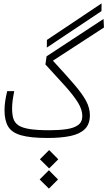

<svg xmlns="http://www.w3.org/2000/svg" viewBox="-20 -817 637 1139"><path d="M263.2 1.5Q161.1 1.5 105.5 -14.4Q49.8 -30.3 28.3 -66.4Q6.8 -102.5 6.8 -163.1Q6.8 -213.4 22.9 -276.4H64.5Q58.1 -244.6 54.9 -220.2Q51.8 -195.8 51.8 -172.9Q51.8 -137.7 59.3 -113.3Q66.9 -88.9 89.1 -73.7Q111.3 -58.6 155.5 -51.5Q199.7 -44.4 272.9 -44.4Q330.6 -44.4 374.5 -50.8Q418.5 -57.1 443.4 -75.2Q468.3 -93.3 468.3 -128.9Q468.3 -167 441.9 -209.5Q415.5 -252 366.5 -306.4Q317.4 -360.8 249.5 -434.6L256.3 -482.9L594.2 -704.6L596.7 -653.8L293.9 -457Q372.1 -372.1 420.4 -315.9Q468.8 -259.8 491 -217.8Q513.2 -175.8 513.2 -133.3Q513.2 -80.1 482.9 -50.8Q452.6 -21.5 396.5 -10Q340.3 1.5 263.2 1.5ZM257.8 -534.7 258.3 -580.1 582.5 -796.9 582 -751ZM270 301.8 215.3 247.6 270 192.9 324.2 247.6ZM271.5 182.1 216.8 127.9 271.5 73.2 325.7 127.9Z"/></svg>

Font: Cascadia Mono NF ExtraLight
Style: Regular
Weight: 200
Monospace: yes
Designer: Aaron Bell
Foundry: Saja Typeworks
Version: Version 2404.023; ttfautohint (v1.8.4)